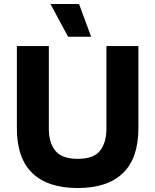

<svg xmlns="http://www.w3.org/2000/svg" viewBox="-20 -936 782 967"><path d="M378 -916 439 -751H323L234 -916ZM677 -704V-290Q677 -139 599 -64Q521 11 371 11Q221 11 143 -64Q65 -139 65 -290V-704H226V-288Q226 -217 259 -176.5Q292 -136 371 -136Q453 -136 484.5 -177.5Q516 -219 516 -288V-704Z"/></svg>

Font: Prodigy Sans
Style: Bold
Weight: 700
Designer: Wei Huang
Foundry: Wei Huang
Version: Version 1.003; ttfautohint (v1.8.3)